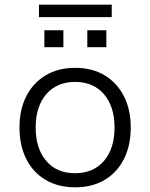

<svg xmlns="http://www.w3.org/2000/svg" viewBox="-20 -790 640 818"><path d="M300 8Q228 8 174.5 -23.5Q121 -55 92 -112.5Q63 -170 63 -247Q63 -323 92 -380Q121 -437 174.5 -469Q228 -501 300 -501Q373 -501 426 -469Q479 -437 508 -380Q537 -323 537 -247Q537 -170 508 -112.5Q479 -55 426 -23.5Q373 8 300 8ZM299 -52Q378 -52 423 -104.5Q468 -157 468 -247Q468 -336 423 -388.5Q378 -441 300 -441Q222 -441 177 -388.5Q132 -336 132 -247Q132 -157 177 -104.5Q222 -52 299 -52ZM146 -717V-770H456V-717ZM169 -589V-661H250V-589ZM352 -589V-661H433V-589Z"/></svg>

Font: Nunito Sans 8pt Light
Style: Regular
Weight: 300
Version: Version 3.101;gftools[0.9.27]